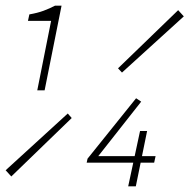

<svg xmlns="http://www.w3.org/2000/svg" viewBox="-30 -660 671 680"><path d="M102 -340 151 -586H69L74 -609Q103 -614 124.5 -622Q146 -630 165 -640H188L128 -340ZM10 -35 -10 -57 210 -258 224 -242ZM402 -403 388 -418 601 -624 621 -602ZM424 0 466 -196H491L451 0ZM277 -84 280 -98 452 -312 470 -300 318 -107H521L516 -84Z"/></svg>

Font: Source Code Pro ExtraLight ExtraLight
Style: Italic
Weight: 250
Italic angle: -11°
Monospace: yes
Version: Version 1.016;hotconv 1.0.116;makeotfexe 2.5.65601